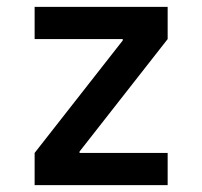

<svg xmlns="http://www.w3.org/2000/svg" viewBox="-20 -540 590 560"><path d="M81 0V-94L338 -422V-426H81V-520H469V-426L212 -98V-94H469V0Z"/></svg>

Font: M PLUS Code Latin SemiExpanded Medium
Style: Regular
Weight: 500
Width: 6
Designer: Coji Morishita
Foundry: UNDERFOREST DESIGN
Version: Version 1.002; ttfautohint (v1.8.3)